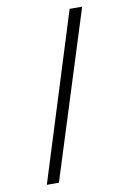

<svg xmlns="http://www.w3.org/2000/svg" viewBox="-89 -777 590 898"><g transform="rotate(-10 206.0 -328.0)"><path d="M116.5 68H59L307 -724H366.5Z"/></g></svg>

Font: Betina Sans Light
Style: Regular
Weight: 300
Designer: Jonathan Pinhorn (font) & Cristiano Sobral (main changes)
Version: Version 2.001;October 6, 2020;FontCreator 13.0.0.2681 64-bit